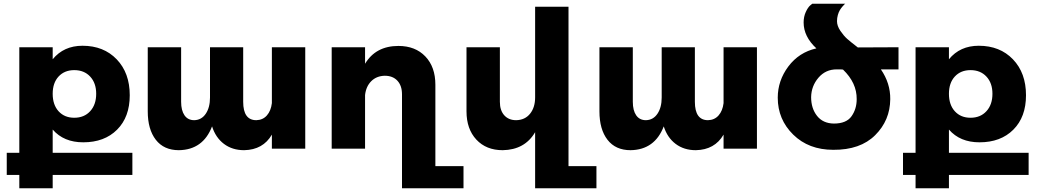

<svg xmlns="http://www.w3.org/2000/svg" viewBox="-20 -793 5530 1024"><path d="M686 22V140H261V211H83V140H16V22H83V-541H261V-477Q320 -549 420 -549Q533 -549 602.5 -476.5Q672 -404 672 -285Q672 -169 604.5 -101.5Q537 -34 424 -34Q320 -34 261 -102V22ZM376 -419Q324 -419 292.5 -385Q261 -351 261 -293Q261 -234 292.5 -199.5Q324 -165 376 -165Q429 -165 461 -200Q493 -235 493 -293Q493 -350 461 -384.5Q429 -419 376 -419Z M1430 -541H1608V0H1430V-75Q1383 6 1282 8Q1219 8 1174.5 -25.5Q1130 -59 1111 -119Q1063 6 934 8Q854 8 811 -47.5Q768 -103 768 -199V-541H946V-250Q946 -204 964 -178Q982 -152 1016 -152Q1055 -153 1077.5 -186.5Q1100 -220 1100 -273V-541H1277V-250Q1277 -152 1347 -152Q1382 -153 1403.5 -177.5Q1425 -202 1430 -243Z M2302 93H2452V211H2124V-290Q2124 -336 2099.5 -362.5Q2075 -389 2032 -389Q1988 -388 1960 -360Q1932 -332 1927 -286V0H1749V-541H1927V-453Q1984 -548 2105 -548Q2195 -548 2248.5 -492Q2302 -436 2302 -341Z M3012 93H3161V211H2834V-88Q2779 6 2661 8Q2573 8 2520.5 -48.5Q2468 -105 2468 -199V-541H2646V-250Q2646 -204 2669.5 -178Q2693 -152 2733 -152Q2780 -153 2807 -186.5Q2834 -220 2834 -274V-757H3012Z M3839 -541H4017V0H3839V-75Q3792 6 3691 8Q3628 8 3583.5 -25.5Q3539 -59 3520 -119Q3472 6 3343 8Q3263 8 3220 -47.5Q3177 -103 3177 -199V-541H3355V-250Q3355 -204 3373 -178Q3391 -152 3425 -152Q3464 -153 3486.5 -186.5Q3509 -220 3509 -273V-541H3686V-250Q3686 -152 3756 -152Q3791 -153 3812.5 -177.5Q3834 -202 3839 -243Z M4772 -541V-423H4678Q4729 -349 4728 -264Q4727 -151 4647.5 -72Q4568 7 4424 6Q4293 6 4210.5 -75Q4128 -156 4128 -272Q4128 -363 4184.5 -438.5Q4241 -514 4334 -535Q4266 -598 4266 -673Q4266 -704 4277.5 -729Q4289 -754 4301 -764L4312 -773H4488L4484 -770Q4480 -766 4473 -758Q4466 -750 4459.5 -739.5Q4453 -729 4448.5 -713Q4444 -697 4444 -680Q4444 -655 4462 -628.5Q4480 -602 4498 -586Q4516 -570 4555 -540ZM4427 -134Q4494 -134 4521.5 -173Q4549 -212 4549 -264Q4550 -351 4476 -422H4469V-423H4442Q4383 -423 4345 -378.5Q4307 -334 4306 -275Q4306 -215 4337.5 -175Q4369 -135 4427 -134Z M5466 22V140H5041V211H4863V140H4796V22H4863V-541H5041V-477Q5100 -549 5200 -549Q5313 -549 5382.5 -476.5Q5452 -404 5452 -285Q5452 -169 5384.5 -101.5Q5317 -34 5204 -34Q5100 -34 5041 -102V22ZM5156 -419Q5104 -419 5072.5 -385Q5041 -351 5041 -293Q5041 -234 5072.5 -199.5Q5104 -165 5156 -165Q5209 -165 5241 -200Q5273 -235 5273 -293Q5273 -350 5241 -384.5Q5209 -419 5156 -419Z"/></svg>

Font: Montserrat arm
Style: Bold
Weight: 700
Designer: Julieta Ulanovsky
Foundry: Julieta Ulanovsky
Version: Version 6.000;PS 006.000;hotconv 1.0.88;makeotf.lib2.5.64775